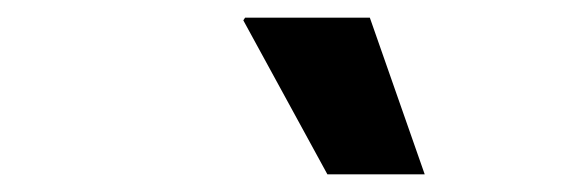

<svg xmlns="http://www.w3.org/2000/svg" viewBox="-20 -781 649 217"><path d="M350 -584 255 -758 257 -761H398L460 -584Z"/></svg>

Font: Chivo Medium ExtraBold
Style: Italic
Weight: 800
Italic angle: -8.05°
Version: Version 2.002